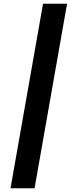

<svg xmlns="http://www.w3.org/2000/svg" viewBox="-20 -892 378 1022"><path d="M164 110H36L209 -872H337Z"/></svg>

Font: Open Sauce Sans Black Italic
Style: Regular
Weight: 900
Italic angle: -10°
Designer: Alfredo Marco Pradil
Foundry: Creative Sauce Fz LLC
Version: Version 1.477